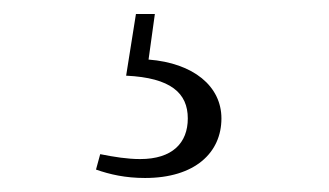

<svg xmlns="http://www.w3.org/2000/svg" viewBox="-20 -21 470 274"><path d="M160 87C224 90 248 112 248 148C248 183 226 206 180 206C162 206 143 203 123 199L117 221C137 228 159 233 187 233C258 233 296 197 296 148C296 102 256 69 192 64L201 -1H174Z"/></svg>

Font: Noto Serif CJK SC ExtraLight
Style: Regular
Weight: 200
Designer: Ryoko NISHIZUKA 西塚涼子 (kana & ideographs); Frank Grießhammer (Latin, Greek & Cyrillic); Wenlong ZHANG 张文龙 (bopomofo); San
Foundry: Adobe
Version: Version 2.001;hotconv 1.1.0;makeotfexe 2.6.0